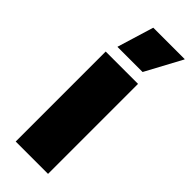

<svg xmlns="http://www.w3.org/2000/svg" viewBox="-230 -716 743 743"><g transform="rotate(45 141.5 -344.0)"><path d="M223 0H46V-492.5H223ZM65.5 -539 111 -688H283V-686L203 -537.5H65.5Z"/></g></svg>

Font: Anek Malayalam Medium ExtraBold
Style: Regular
Weight: 800
Version: Version 1.003